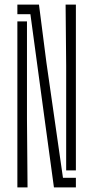

<svg xmlns="http://www.w3.org/2000/svg" viewBox="-20 -820 408 840"><path d="M216 0 176 -293 113 -758H56V-800H150.5L183 -547L255.5 -42H312V0ZM269.5 -74.5V-533L267 -800H312V-74.5ZM56 0V-726.5H98V-299.5L100.5 0Z"/></svg>

Font: Big Shoulders Stencil Display Light
Style: Regular
Weight: 300
Designer: Patric King
Foundry: XO Type Co
Version: Version 1.000